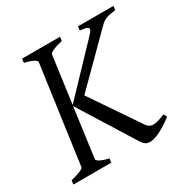

<svg xmlns="http://www.w3.org/2000/svg" viewBox="-145 -742 857 877"><g transform="rotate(-30 283.5 -304.0)"><path d="M282.2 -594.2Q251.5 -587.4 232.9 -579.1Q214.4 -570.8 212.9 -564L179.2 -316.4L402.8 -550.8Q415 -563.5 418.9 -571.3Q422.9 -579.1 419.2 -583.7Q415.5 -588.4 404.5 -590.6Q393.6 -592.8 377 -594.2L379.9 -615.2H566.9L564 -594.2Q548.8 -592.3 537.4 -590.3Q525.9 -588.4 516.6 -585Q507.3 -581.5 499.5 -576.7Q491.7 -571.8 483.9 -564L247.1 -327.6L418 -76.2Q424.8 -65.9 432.6 -60.5Q440.4 -55.2 451.4 -54.4Q462.4 -53.7 478.3 -58.1Q494.1 -62.5 517.1 -71.8L525.9 -54.2Q507.3 -40 489.5 -28.6Q471.7 -17.1 455.8 -9.3Q439.9 -1.5 426.5 2.7Q413.1 6.8 403.8 6.8Q396.5 6.8 390.4 5.6Q384.3 4.4 378.9 0.7Q373.5 -2.9 368.2 -9Q362.8 -15.1 356.9 -24.9L178.2 -311L143.1 -50.8Q141.6 -44.9 157 -36.4Q172.4 -27.8 203.1 -21L200.2 0H0L2.9 -21Q33.7 -27.8 52.2 -35.9Q70.8 -43.9 71.8 -50.8L143.1 -564Q144 -569.8 128.9 -578.6Q113.8 -587.4 82 -594.2L85 -615.2H285.2Z"/></g></svg>

Font: Gentium Plus Viet
Style: Italic
Weight: 400
Italic angle: -8°
Designer: J. Victor Gaultney, Annie Olsen, Iska Routamaa, Becca Hirsbrunner
Foundry: SIL International
Version: Version 5.000